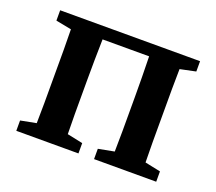

<svg xmlns="http://www.w3.org/2000/svg" viewBox="-89 -598 807 717"><g transform="rotate(20 315.0 -239.5)"><path d="M37 0V-41L99 -53Q100 -90 100 -133.5Q100 -177 100 -210V-269Q100 -302 100 -345.5Q100 -389 99 -426L37 -438V-479H593V-438L531 -425Q530 -388 530 -345Q530 -302 530 -269V-210Q530 -177 530 -134Q530 -91 531 -54L593 -41V0H346V-41L409 -53Q410 -91 410 -134Q410 -177 410 -210V-269Q410 -304 409.5 -349Q409 -394 408 -431H223Q222 -394 221.5 -349Q221 -304 221 -269V-210Q221 -177 221 -134Q221 -91 222 -54L284 -41V0Z"/></g></svg>

Font: Source Serif Pro Semibold
Style: Regular
Weight: 600
Designer: Frank Grießhammer
Foundry: Adobe Systems Incorporated
Version: Version 3.000;hotconv 1.0.109;makeotfexe 2.5.65596